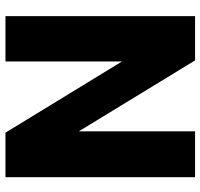

<svg xmlns="http://www.w3.org/2000/svg" viewBox="-36 -716 751 720"><g transform="rotate(-90 340.0 -355.5)"><path d="M36 0H208V-436L474 0H640V-711H470V-274L203 -711H36Z"/></g></svg>

Font: Asimov Pro
Style: Ult
Weight: 900
Designer: Google
Version: Version 2.000980; 2014